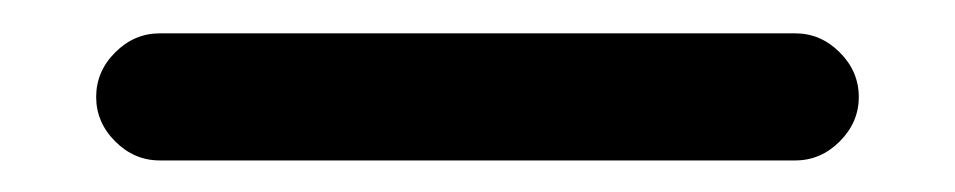

<svg xmlns="http://www.w3.org/2000/svg" viewBox="-20 -958 587 118"><path d="M78.1 -859.4Q62.5 -859.4 50.8 -871.1Q39.1 -882.8 39.1 -898.4Q39.1 -914.1 50.8 -925.8Q62.5 -937.5 78.1 -937.5H468.8Q484.4 -937.5 496.1 -925.8Q507.8 -914.1 507.8 -898.4Q507.8 -882.8 496.1 -871.1Q484.4 -859.4 468.8 -859.4Z"/></svg>

Font: Comfortaa
Style: Regular
Weight: 400
Designer: Johan Aakerlund
Foundry: Johan Aakerlund
Version: Version 2.001; ttfautohint (v1.4.1)